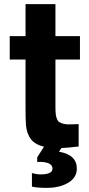

<svg xmlns="http://www.w3.org/2000/svg" viewBox="-20 -701 428 925"><path d="M247.1 -183.1Q247.1 -162.6 248.8 -149.7Q250.5 -136.7 254.9 -126.5Q259.3 -116.2 267.3 -111.8Q275.4 -107.4 287.6 -104.2Q299.8 -101.1 317.4 -101.8Q335 -102.5 358.9 -103V4.9Q297.4 11.7 275.9 12.2L264.2 29.8Q350.1 44.9 350.1 110.8Q350.1 154.8 308.8 179.4Q267.6 204.1 204.1 204.1Q160.2 204.1 133.8 198.2V132.8Q156.2 139.2 174.8 139.2Q232.9 139.2 232.9 111.8Q232.9 76.2 159.2 79.1V57.1L191.9 5.9Q148.9 -4.4 128.9 -30.5Q108.9 -56.6 105 -99.1Q103 -127.9 103 -179.2V-414.1H26.9V-526.9H103V-681.2H247.1V-526.9H365.2V-414.1H247.1Z"/></svg>

Font: Nacelle Bold
Style: Regular
Weight: 700
Designer: Sora Sagano
Foundry: Sora Sagano
Version: Version 1.000;FEAKit 1.0